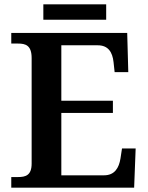

<svg xmlns="http://www.w3.org/2000/svg" viewBox="-20 -866 682 886"><path d="M180 -775H470V-846H180ZM32 0H599L606 -181H543L536 -135C529 -91 509 -57 460 -57H263V-345H501V-401H263V-657H431C479 -657 499 -626 504 -579L509 -533H572L567 -714H32V-665H63C98 -665 126 -657 126 -598V-111C126 -56 97 -49 63 -49H32Z"/></svg>

Font: Noto Serif SemiBold
Style: Regular
Weight: 600
Designer: Monotype Design Team
Foundry: Monotype Imaging Inc.
Version: Version 2.013